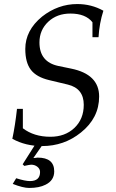

<svg xmlns="http://www.w3.org/2000/svg" viewBox="-20 -708 575 949"><path d="M491 -655Q471 -593 467 -524H437V-598Q403 -641 328 -641Q262 -641 219 -601Q175 -560 175 -498Q175 -402 268 -382L331 -369Q470 -341 470 -231Q470 -125 380 -53Q297 14 188 14Q106 14 41 -22Q55 -88 64 -170H93V-74Q148 -32 229 -32Q301 -32 347 -75Q394 -119 394 -190Q394 -271 315 -290L223 -312Q160 -327 132.5 -363Q105 -399 105 -466Q105 -558 188 -626Q267 -688 362 -688Q432 -688 491 -655ZM248 139Q248 184 205 205Q174 221 124 221Q94 221 43 201L60 173Q104 187 128 187Q178 187 178 142Q178 127 165 116.5Q152 106 134 106Q127 106 100 112L92 104L151 11H188L145 73Q149 73 154 72.5Q159 72 162 71.5Q165 71 166 71Q248 71 248 139Z"/></svg>

Font: GFS Didot
Style: Italic
Weight: 400
Italic angle: -12°
Designer: Takis Katsoulidis and George D. Matthiopoulos
Foundry: George Matthiopoulos and Takis Katsoulidis
Version: Version 1.0